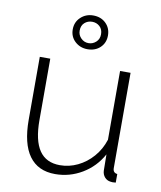

<svg xmlns="http://www.w3.org/2000/svg" viewBox="-85 -823 757 902"><g transform="rotate(10 293.5 -372.5)"><path d="M73 -220V-520H123V-227Q123 -130 155.5 -82.5Q188 -35 254 -35Q298 -35 338.5 -54.5Q379 -74 410 -109.5Q441 -145 456 -192V-520H506V-66Q506 -54 511.5 -48Q517 -42 527 -41V0Q517 1 511.5 1Q506 1 502 0Q485 -2 474 -14.5Q463 -27 462 -45L461 -123Q427 -61 367.5 -25.5Q308 10 239 10Q157 10 115 -48Q73 -106 73 -220ZM203 -674Q203 -709 227.5 -732Q252 -755 287 -755Q324 -755 347.5 -732Q371 -709 371 -674Q371 -639 347.5 -616.5Q324 -594 287 -594Q252 -594 227.5 -616.5Q203 -639 203 -674ZM287 -725Q266 -725 251 -711.5Q236 -698 236 -674Q236 -653 251 -638Q266 -623 287 -623Q307 -623 322.5 -637Q338 -651 338 -674Q338 -698 323 -711.5Q308 -725 287 -725Z"/></g></svg>

Font: Raleway Thin Light
Style: Regular
Weight: 300
Version: Version 4.026